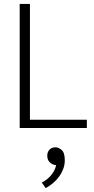

<svg xmlns="http://www.w3.org/2000/svg" viewBox="-20 -650 476 975"><path d="M80 -630H132V-42H421V0H80ZM260 188Q243 185 231.5 173Q220 161 220 140Q220 122 231.5 110Q243 98 261 98Q277 98 293 111.5Q309 125 309 164Q309 187 301 208Q293 229 279.5 247.5Q266 266 248.5 280.5Q231 295 212 305L192 277Q222 262 241 238Q260 214 265 189Z"/></svg>

Font: Ek Mukta ExtraLight
Style: Regular
Weight: 275
Designer: Girish Dalvi and Yashodeep Gholap
Foundry: Ek Type
Version: Version 2.538;PS 1.002;hotconv 16.6.51;makeotf.lib2.5.65220;